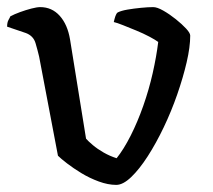

<svg xmlns="http://www.w3.org/2000/svg" viewBox="-25 -520 598 540"><path d="M302 0Q279 0 253 -9.5Q227 -19 204 -33Q181 -47 163.5 -60.5Q146 -74 138 -82L85 -361Q81 -378 75 -398.5Q69 -419 48 -427L-5 -445Q-5 -457 -1 -464Q3 -471 4 -474Q15 -480 31.5 -486Q48 -492 63.5 -496Q79 -500 88 -500Q121 -500 143 -475.5Q165 -451 172 -409L217 -130Q223 -123 236 -112Q249 -101 266.5 -91Q284 -81 303 -75Q323 -100 342.5 -138.5Q362 -177 378 -222.5Q394 -268 404.5 -314.5Q415 -361 420 -402Q412 -408 395 -417Q378 -426 358.5 -434Q339 -442 321.5 -449Q304 -456 295 -458Q297 -467 299.5 -474.5Q302 -482 306 -485Q316 -490 333.5 -493Q351 -496 371.5 -498Q392 -500 406 -500Q417 -500 434.5 -490Q452 -480 469.5 -466Q487 -452 498.5 -439.5Q510 -427 510 -420Q510 -388 500 -345Q490 -302 473.5 -254.5Q457 -207 435.5 -162Q414 -117 390.5 -80.5Q367 -44 344 -22Q321 0 302 0Z"/></svg>

Font: Texturina 12pt
Style: Regular
Weight: 400
Designer: Guillermo Torres Carreño
Foundry: Omnibus-Type
Version: Version 1.002